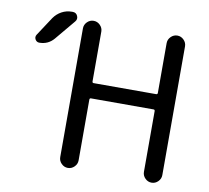

<svg xmlns="http://www.w3.org/2000/svg" viewBox="-83 -872 1026 944"><g transform="rotate(10 430.5 -400.0)"><path d="M205.1 -780.3Q222.7 -780.3 229.5 -764.6Q236.3 -749 225.6 -736.3L141.6 -635.7Q113.3 -602.5 69.3 -602.5Q55.7 -602.5 48.8 -615.2Q45.9 -621.1 45.9 -626Q45.9 -632.8 49.8 -638.7L111.3 -732.4Q127 -754.9 150.4 -767.6Q173.8 -780.3 201.2 -780.3ZM360.4 -709V-460.9Q360.4 -453.1 367.2 -453.1H679.7Q686.5 -453.1 686.5 -460.9V-709Q686.5 -727.5 700.2 -741.2Q713.9 -754.9 732.4 -754.9Q751 -754.9 764.6 -741.2Q778.3 -727.5 778.3 -709V-66.4Q778.3 -47.9 764.6 -34.2Q751 -20.5 732.4 -20.5Q713.9 -20.5 700.2 -34.2Q686.5 -47.9 686.5 -66.4V-369.1Q686.5 -377 679.7 -377H367.2Q360.4 -377 360.4 -369.1V-66.4Q360.4 -47.9 346.7 -34.2Q333 -20.5 314.5 -20.5Q295.9 -20.5 282.2 -34.2Q268.6 -47.9 268.6 -66.4V-709Q268.6 -727.5 282.2 -741.2Q295.9 -754.9 314.5 -754.9Q333 -754.9 346.7 -741.2Q360.4 -727.5 360.4 -709Z"/></g></svg>

Font: Gen Jyuu Gothic Regular
Style: Regular
Weight: 400
Designer: [Source Han Sans]
Ryoko NISHIZUKA  (kana & ideographs); Paul D. Hunt (Latin, Greek & Cyrillic); Wenlong ZHANG  (bopomofo
Version: Version 1.002.20150607